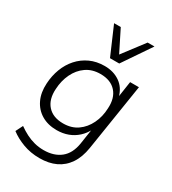

<svg xmlns="http://www.w3.org/2000/svg" viewBox="-222 -866 1046 1169"><g transform="rotate(30 301.5 -281.5)"><path d="M245 188Q182 188 128.5 168Q75 148 36 118L61 68Q89 88 117.5 102.5Q146 117 177 125Q208 133 242 133Q314 133 360 96.5Q406 60 418 -15L435 -127L439 -126Q421 -90 393 -64.5Q365 -39 329 -25.5Q293 -12 250 -12Q188 -12 143 -39Q98 -66 75 -114.5Q52 -163 56 -228Q59 -283 77.5 -332Q96 -381 129 -418Q162 -455 207.5 -476Q253 -497 310 -497Q372 -497 417 -466Q462 -435 478 -375H475L492 -489H554L480 -19Q469 50 438 96Q407 142 358.5 165Q310 188 245 188ZM264 -67Q322 -67 363.5 -96Q405 -125 429 -174.5Q453 -224 455 -283Q460 -357 422 -399.5Q384 -442 312 -442Q254 -442 212.5 -413Q171 -384 147.5 -335Q124 -286 121 -227Q116 -152 154 -109.5Q192 -67 264 -67ZM313 -554 228 -751H275L350 -601L464 -751H512L378 -554Z"/></g></svg>

Font: Nunito Sans 10pt Light
Style: Italic
Weight: 300
Italic angle: -9°
Designer: Vernon Adams
Foundry: Vernon Adams
Version: Version 3.101;gftools[0.9.27]